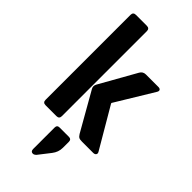

<svg xmlns="http://www.w3.org/2000/svg" viewBox="-292 -760 1056 1056"><g transform="rotate(45 236.0 -232.5)"><path d="M347 -510H444Q456 -510 460 -503Q464 -496 457 -485L324 -266V-262L463 -25Q469 -15 464 -7.5Q459 0 446 0H360Q343 0 335.5 -4Q328 -8 320 -21L193 -244Q184 -260 193 -277L313 -490Q324 -510 347 -510ZM161 0H76Q55 0 55 -21V-682Q55 -703 76 -703H161Q182 -703 182 -682V-21Q182 0 161 0ZM309 51V98Q309 132 287 160L234 228Q224 238 215 238Q198 238 198 218V52Q198 32 217 32H290Q309 32 309 51Z"/></g></svg>

Font: Rajdhani
Style: Bold
Weight: 700
Designer: Satya Rajpurohit, Jyotish Sonowal
Foundry: Indian Type Foundry
Version: Version 1.201 February 1, 2022